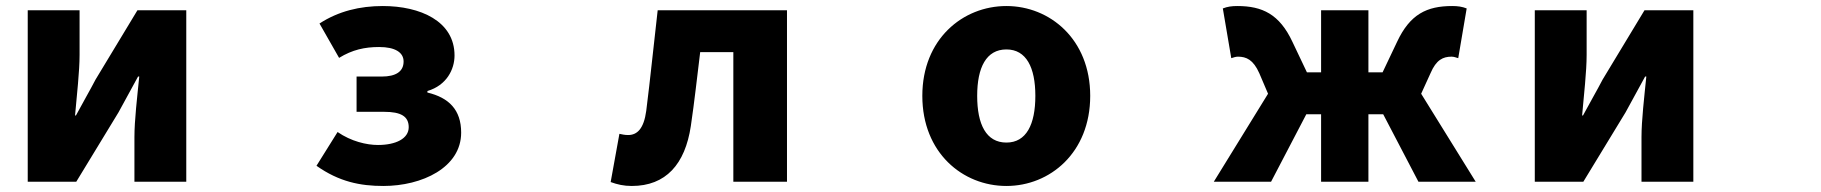

<svg xmlns="http://www.w3.org/2000/svg" viewBox="-20 -563 6040 637"><path d="M72 -529V40H233L373 -190C391 -222 419 -275 438 -309H442C435 -239 426 -164 426 -108V40H598V-529H436L297 -299C280 -266 250 -214 232 -180H229C235 -249 244 -325 244 -381V-529Z M1252 54C1380 54 1510 -7 1510 -123C1510 -199 1469 -239 1398 -256V-261C1462 -280 1488 -333 1488 -379C1488 -493 1374 -543 1250 -543C1174 -543 1103 -526 1040 -485L1105 -371C1149 -398 1190 -407 1238 -407C1291 -407 1319 -389 1319 -359C1319 -326 1294 -309 1246 -309H1163V-192H1255C1310 -192 1336 -177 1336 -141C1336 -103 1293 -82 1234 -82C1196 -82 1145 -94 1100 -125L1030 -13C1105 40 1175 54 1252 54Z M2076 54C2189 54 2253 -18 2272 -145C2284 -226 2293 -309 2303 -390H2413V40H2591V-529H2162C2149 -418 2138 -305 2124 -195C2116 -136 2094 -115 2064 -115C2053 -115 2044 -117 2035 -119L2006 41C2028 49 2049 54 2076 54Z M3319 54C3463 54 3597 -56 3597 -245C3597 -433 3463 -543 3319 -543C3174 -543 3040 -433 3040 -245C3040 -56 3174 54 3319 54ZM3222 -245C3222 -339 3252 -399 3319 -399C3385 -399 3415 -339 3415 -245C3415 -150 3385 -90 3319 -90C3252 -90 3222 -150 3222 -245Z M4158 -320 4187 -252 4007 40H4197L4314 -184H4363V40H4520V-184H4569L4686 40H4876L4695 -252L4726 -320C4745 -365 4768 -375 4796 -375C4804 -375 4811 -372 4818 -370L4846 -535C4831 -541 4816 -543 4798 -543C4714 -543 4658 -516 4615 -424L4567 -323H4520V-529H4363V-323H4316L4268 -424C4225 -516 4168 -543 4085 -543C4067 -543 4052 -541 4037 -535L4065 -370C4072 -372 4079 -375 4087 -375C4115 -375 4138 -365 4158 -320Z M5072 -529V40H5233L5373 -190C5391 -222 5419 -275 5438 -309H5442C5435 -239 5426 -164 5426 -108V40H5598V-529H5436L5297 -299C5280 -266 5250 -214 5232 -180H5229C5235 -249 5244 -325 5244 -381V-529Z"/></svg>

Font: コーポレート・ロゴ ver3 Bold
Style: Regular
Weight: 700
Designer: [KANA_main] LOGOTYPE.JP [Source Han Sans] Ryoko NISHIZUKA 西塚涼子 (kana, bopomofo & ideographs); Paul D. Hunt (Latin, Greek
Version: Version 12.001;FEAKit 1.0